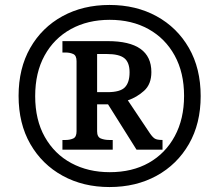

<svg xmlns="http://www.w3.org/2000/svg" viewBox="-20 -745 885 775"><path d="M422 10Q316 10 233 -35.5Q150 -81 102.5 -163.5Q55 -246 55 -358Q55 -469 102 -551.5Q149 -634 232 -679.5Q315 -725 422 -725Q529 -725 612 -679.5Q695 -634 742.5 -551.5Q790 -469 790 -357Q790 -246 742.5 -163.5Q695 -81 612 -35.5Q529 10 422 10ZM423 -50Q514 -50 581 -88Q648 -126 685.5 -195.5Q723 -265 723 -358Q723 -452 685 -521Q647 -590 579.5 -627.5Q512 -665 423 -665Q334 -665 266 -627.5Q198 -590 160 -521Q122 -452 122 -357Q122 -261 161 -192Q200 -123 268 -86.5Q336 -50 423 -50ZM232 -141V-180H245Q262 -180 275.5 -186Q289 -192 289 -215V-498Q289 -521 275.5 -527Q262 -533 245 -533H232V-579H415Q591 -579 591 -454Q591 -405 561.5 -378.5Q532 -352 496 -340L585 -207Q596 -191 605 -185.5Q614 -180 636 -180V-141H531L416 -324H372V-215Q372 -192 387 -186Q402 -180 421 -180H435V-141ZM414 -373Q465 -373 484 -392.5Q503 -412 503 -453Q503 -493 482 -510Q461 -527 411 -527H372V-373Z"/></svg>

Font: Noto Serif Telugu Black
Style: Regular
Weight: 900
Designer: Jelle Bosma - Monotype Design Team
Foundry: Monotype Imaging Inc.
Version: Version 2.005; ttfautohint (v1.8.4.7-5d5b)